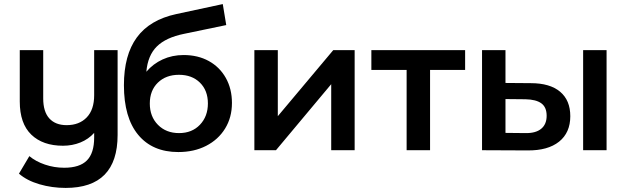

<svg xmlns="http://www.w3.org/2000/svg" viewBox="-20 -737 3073 942"><path d="M557 -491V-75Q557 185 302 185Q235 185 173.5 167Q112 149 73 115L124 29Q155 55 200.5 70.5Q246 86 295 86Q371 86 406.5 50Q442 14 442 -62V-85Q414 -54 374.5 -38Q335 -22 289 -22Q190 -22 133.5 -76.5Q77 -131 77 -239V-491H192V-254Q192 -189 222 -156Q252 -123 307 -123Q369 -123 405.5 -161Q442 -199 442 -270V-491Z M1118 -232Q1118 -161 1084.5 -106.5Q1051 -52 991.5 -21.5Q932 9 855 9Q728 9 658 -75.5Q588 -160 588 -319Q588 -467 651.5 -553.5Q715 -640 845 -668L1073 -717L1090 -614L883 -571Q794 -553 749.5 -509Q705 -465 698 -385Q731 -424 778 -445.5Q825 -467 881 -467Q951 -467 1004.5 -437.5Q1058 -408 1088 -354.5Q1118 -301 1118 -232ZM858 -370Q794 -370 754.5 -331.5Q715 -293 715 -229Q715 -165 755 -124.5Q795 -84 858.5 -84Q922 -84 961 -125Q1000 -166 1000 -229.5Q1000 -293 961 -331.5Q922 -370 858 -370Z M1228 -491H1343V-167L1615 -491H1720V0H1605V-324L1334 0H1228Z M2262 -394H2090V0H1975V-394H1802V-491H2262Z M2778 -167Q2778 -86 2723 -42Q2668 2 2568 1L2345 0V-491H2460V-330L2584 -329Q2678 -329 2728 -287Q2778 -245 2778 -167ZM2841 -491H2956V0H2841ZM2662 -169Q2662 -211 2636 -230Q2610 -249 2558 -250L2460 -251V-85L2558 -84Q2608 -83 2635 -105Q2662 -127 2662 -169Z"/></svg>

Font: Montserrat Ace
Style: Bold
Weight: 600
Designer: Julieta Ulanovsky
Foundry: Julieta Ulanovsky
Version: Version 1